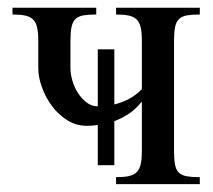

<svg xmlns="http://www.w3.org/2000/svg" viewBox="-20 -467 539 487"><path d="M274.4 0V-17.6Q293.9 -17.6 306.6 -20.3Q319.3 -22.9 326.7 -30.3Q334 -37.6 336.9 -50.5Q339.8 -63.5 339.8 -83.5V-209.5Q324.2 -189.9 306.4 -178.2Q288.6 -166.5 270 -159.7V-47.9H228V-149.9Q220.2 -148.9 213.4 -148.4Q206.5 -147.9 200.2 -147.9Q172.9 -147.9 150.1 -162.4Q127.4 -176.8 111.3 -198.7Q95.2 -220.7 86.2 -246.1Q77.1 -271.5 77.1 -293.5V-363.8Q77.1 -384.3 74.2 -397.2Q71.3 -410.2 64 -417.5Q56.6 -424.8 43.9 -427.5Q31.2 -430.2 11.7 -430.2V-447.3H224.1V-430.2Q204.1 -430.2 191.4 -428Q178.7 -425.8 171.4 -418.7Q164.1 -411.6 161.4 -398.4Q158.7 -385.3 158.7 -363.8V-293.5Q158.7 -279.3 163.6 -262.5Q168.5 -245.6 177.7 -231.2Q187 -216.8 199.7 -207Q212.4 -197.3 228 -197.3V-341.8H270V-202.1Q287.1 -206.1 305.2 -215.1Q323.2 -224.1 339.8 -240.7V-363.8Q339.8 -384.3 336.9 -397.2Q334 -410.2 326.7 -417.5Q319.3 -424.8 306.6 -427.5Q293.9 -430.2 274.4 -430.2V-447.3H486.8V-430.2Q466.8 -430.2 454.1 -428Q441.4 -425.8 434.1 -418.7Q426.8 -411.6 424.1 -398.4Q421.4 -385.3 421.4 -363.8V-83.5Q421.4 -62 424.1 -48.8Q426.8 -35.6 434.1 -28.8Q441.4 -22 454.1 -19.8Q466.8 -17.6 486.8 -17.6V0Z"/></svg>

Font: Doulos SIL CyrE
Style: Regular
Weight: 400
Designer: Walt Agee, Victor Gaultney, Peter Martin, Debbi Hosken, Becca Hirsbrunner
Foundry: SIL International
Version: Version 5.000